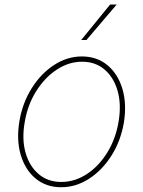

<svg xmlns="http://www.w3.org/2000/svg" viewBox="-20 -798 620 830"><path d="M244.3 11.4Q179.7 11.4 134.4 -25.9Q89.1 -63.2 69.8 -127.8Q50.4 -192.5 63.9 -274.1Q77.4 -353.7 117.4 -417.1Q157.3 -480.5 214 -517.2Q270.6 -554 333.8 -554Q399.1 -554 444.4 -516.3Q489.7 -478.7 509.1 -414.1Q528.4 -349.4 515.6 -268.5Q502.1 -188.9 462 -125.5Q421.9 -62.1 365.1 -25.4Q308.2 11.4 244.3 11.4ZM244.3 -11.4Q303.3 -11.4 355.5 -45.6Q407.7 -79.9 444.2 -139.4Q480.8 -198.9 492.9 -274.1Q505 -347.3 488.3 -405.5Q471.6 -463.8 431.8 -497.5Q392 -531.2 335.2 -531.2Q277 -531.2 224.8 -496.6Q172.6 -462 135.7 -402.5Q98.7 -343 86.6 -268.5Q73.9 -195.3 90.7 -137.1Q107.6 -78.8 147.5 -45.1Q187.5 -11.4 244.3 -11.4ZM331 -625 456 -778.4H484.4L353.7 -625Z"/></svg>

Font: Inter UI Thin
Style: Italic
Weight: 100
Italic angle: -9.39999°
Designer: Rasmus Andersson
Foundry: rsms
Version: 3.2;8d6f07862